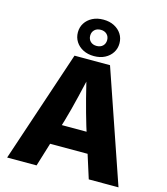

<svg xmlns="http://www.w3.org/2000/svg" viewBox="-140 -1100 1046 1206"><g transform="rotate(15 383.0 -496.5)"><path d="M21 0 264.2 -727.5H495.1L745.1 0H551.8L450.7 -318.4Q426.8 -397.9 403.8 -486.6Q380.9 -575.2 357.9 -671.4H397.5Q375 -574.7 354 -485.8Q333 -397 310.1 -318.4L212.4 0ZM186.5 -153.3V-285.6H580.1V-153.3ZM381.8 -756.3Q341.8 -756.3 311.3 -772Q280.8 -787.6 263.7 -814.5Q246.6 -841.3 246.6 -875Q246.6 -908.7 263.7 -935.3Q280.8 -961.9 311 -977.5Q341.3 -993.2 381.8 -993.2Q422.4 -993.2 452.6 -977.5Q482.9 -961.9 500 -935.3Q517.1 -908.7 517.1 -874.5Q517.1 -841.3 500 -814.5Q482.9 -787.6 452.6 -772Q422.4 -756.3 381.8 -756.3ZM381.8 -822.3Q406.7 -822.3 421.9 -836.9Q437 -851.6 437 -875Q437 -897.9 421.9 -912.6Q406.7 -927.2 381.8 -927.2Q356.9 -927.2 341.8 -912.6Q326.7 -897.9 326.7 -875Q326.7 -851.6 341.8 -836.9Q356.9 -822.3 381.8 -822.3Z"/></g></svg>

Font: Inter 16pt ExtraBold
Style: Regular
Weight: 800
Version: Version 4.001;git-66647c0bb